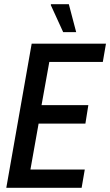

<svg xmlns="http://www.w3.org/2000/svg" viewBox="-20 -895 525 915"><path d="M10 0 131 -687H485L470 -600H215L178 -394H401L387 -306H164L125 -87H384L369 0ZM281 -742 222 -871 223 -875H308L343 -742Z"/></svg>

Font: Archivo ExtraCondensed Medium
Style: Italic
Weight: 500
Width: 2
Italic angle: -10°
Designer: Hector Gatti
Foundry: Omnibus-Type
Version: Version 2.001